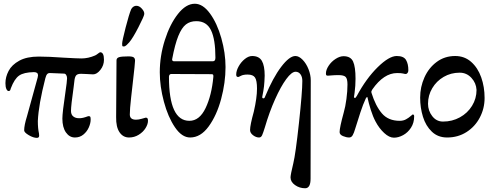

<svg xmlns="http://www.w3.org/2000/svg" viewBox="-20 -720 2637 1025"><path d="M109 -24Q109 -51 124 -99L181 -306L183 -318Q183 -335 161 -335Q107 -334 82 -316.5Q57 -299 38 -249Q38 -248 35.5 -241Q33 -234 26 -234Q19 -234 14 -245Q9 -256 9 -276Q9 -309 26 -341.5Q43 -374 83 -396Q123 -418 187 -418Q239 -418 323 -412Q393 -408 415 -408Q451 -408 488 -424Q496 -428 504 -434.5Q512 -441 515 -441Q535 -441 535 -401Q535 -371 516 -347Q497 -323 477 -323Q462 -323 438 -325L413 -326Q396 -326 388.5 -319.5Q381 -313 378 -295L373 -254Q359 -156 359 -128Q359 -108 371 -98.5Q383 -89 400 -89Q416 -88 437 -95Q443 -97 447 -98.5Q451 -100 453 -100Q460 -100 462 -96.5Q464 -93 464 -82Q464 -62 454 -39.5Q444 -17 425 -1.5Q406 14 380 14Q351 14 332 -13Q313 -40 313 -87Q313 -119 329 -226Q338 -287 338 -302Q338 -312 333.5 -319.5Q329 -327 322 -327L249 -330Q238 -331 232 -324.5Q226 -318 222 -302Q186 -162 182 -74Q182 -34 188 -8Q189 -3 189 4Q189 16 177 16Q158 16 133.5 1.5Q109 -13 109 -24Z M600 -95 602 -398Q602 -410 615 -414.5Q628 -419 665 -419Q687 -419 694 -413.5Q701 -408 701 -396Q701 -383 689 -279Q687 -261 680 -199Q673 -137 673 -109Q673 -81 706 -81Q720 -81 737 -86Q754 -91 758 -92Q765 -92 767.5 -88Q770 -84 770 -75Q770 -57 757 -36Q744 -15 720.5 -0.5Q697 14 669 14Q637 14 618 -14Q599 -42 600 -95ZM632 -486Q632 -501 650.5 -572.5Q669 -644 680 -670Q684 -679 692.5 -684.5Q701 -690 709 -689Q724 -689 738 -673Q752 -657 750 -644Q749 -633 719 -574.5Q689 -516 670 -494Q664 -487 656 -479.5Q648 -472 641 -472Q634 -472 633 -474.5Q632 -477 632 -486Z M833 -334Q833 -421 860 -506Q887 -591 930 -645.5Q973 -700 1020 -700Q1063 -700 1101 -648Q1139 -596 1161.5 -516.5Q1184 -437 1184 -362Q1184 -279 1160.5 -191.5Q1137 -104 1094 -45Q1051 14 995 14Q951 14 914 -40.5Q877 -95 855 -177Q833 -259 833 -334ZM1117 -393Q1130 -393 1130 -412Q1130 -510 1106.5 -558.5Q1083 -607 1028 -607Q995 -607 972.5 -589.5Q950 -572 932 -528Q914 -484 899 -404V-401Q899 -398 901.5 -395.5Q904 -393 908 -393ZM1119 -310V-314Q1119 -320 1117 -322Q1115 -324 1108 -324L894 -325Q888 -325 885 -320.5Q882 -316 882 -310Q882 -75 991 -75Q1045 -75 1077.5 -143Q1110 -211 1119 -310Z M1531 227Q1531 213 1546 151Q1558 102 1576 -63.5Q1594 -229 1594 -288Q1594 -310 1584 -323.5Q1574 -337 1558 -337Q1537 -337 1508 -297.5Q1479 -258 1448.5 -190Q1418 -122 1394 -40Q1385 -11 1379.5 1.5Q1374 14 1363 14Q1347 14 1331 2Q1315 -10 1315 -26Q1315 -52 1335 -124Q1352 -198 1352 -247Q1352 -290 1341.5 -306Q1331 -322 1302 -322Q1279 -322 1266.5 -315.5Q1254 -309 1252 -309Q1246 -309 1243.5 -312Q1241 -315 1241 -322Q1241 -342 1254 -365.5Q1267 -389 1287 -405Q1307 -421 1326 -421Q1363 -421 1378 -395Q1393 -369 1393 -316Q1392 -283 1389.5 -260Q1387 -237 1380 -203V-201Q1380 -198 1381.5 -196.5Q1383 -195 1385 -195Q1389 -195 1391 -196.5Q1393 -198 1396 -206Q1437 -305 1481 -363Q1525 -421 1557 -421Q1576 -421 1595.5 -401Q1615 -381 1627 -350.5Q1639 -320 1639 -291Q1639 62 1638 234Q1638 285 1609 285Q1579 285 1555 268Q1531 251 1531 227Z M1985 -71Q1971 -97 1959.5 -133.5Q1948 -170 1942 -199Q1942 -202 1940 -202Q1937 -202 1933 -195Q1918 -163 1904 -120Q1890 -77 1876 -32Q1870 -11 1863 1.5Q1856 14 1844 14Q1829 14 1811 6.5Q1793 -1 1793 -15Q1793 -39 1815 -119Q1824 -150 1829.5 -192Q1835 -234 1835 -269Q1835 -299 1825.5 -309Q1816 -319 1788 -319Q1765 -319 1750.5 -317.5Q1736 -316 1731 -316Q1725 -316 1722.5 -318Q1720 -320 1720 -328Q1720 -347 1734.5 -369Q1749 -391 1771.5 -405.5Q1794 -420 1814 -420Q1852 -420 1865 -391.5Q1878 -363 1878 -300Q1878 -262 1873 -225L1870 -204Q1869 -201 1871 -199Q1873 -197 1875 -197Q1877 -197 1879 -199.5Q1881 -202 1885 -208Q1935 -301 1996 -361Q2057 -421 2098 -421Q2135 -421 2147.5 -400Q2160 -379 2160 -345Q2160 -337 2156 -331Q2152 -325 2146 -325Q2141 -325 2132 -327.5Q2123 -330 2100 -330Q2029 -330 1968 -243Q1964 -237 1963 -233.5Q1962 -230 1963 -225Q1985 -154 2019 -114.5Q2053 -75 2114 -75Q2133 -75 2147.5 -83Q2162 -91 2172 -100Q2182 -109 2183 -109Q2191 -109 2191 -99Q2191 -64 2174 -38Q2157 -12 2132 1.5Q2107 15 2083 15Q2058 15 2031 -10Q2004 -35 1985 -71Z M2223 -199Q2223 -256 2246 -307Q2269 -358 2311.5 -389.5Q2354 -421 2410 -421Q2460 -421 2495.5 -389.5Q2531 -358 2549 -307Q2567 -256 2567 -197Q2567 -141 2541.5 -92.5Q2516 -44 2470.5 -15Q2425 14 2367 14Q2318 14 2285.5 -17Q2253 -48 2238 -96.5Q2223 -145 2223 -199ZM2524 -240Q2522 -277 2496.5 -304.5Q2471 -332 2434 -332Q2387 -332 2348.5 -309.5Q2310 -287 2287.5 -249Q2265 -211 2265 -166Q2265 -129 2287.5 -100Q2310 -71 2345 -71Q2394 -71 2435 -93.5Q2476 -116 2500 -155Q2524 -194 2524 -240Z"/></svg>

Font: EB Garamond Medium
Style: Regular
Weight: 500
Designer: Georg Duffner and Octavio Pardo
Foundry: Georg Duffner
Version: Version 1.000